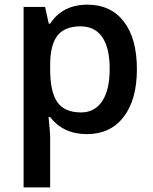

<svg xmlns="http://www.w3.org/2000/svg" viewBox="-20 -570 663 830"><path d="M356 9.8Q253.4 9.8 196.8 -64H189.9Q196.8 4.4 196.8 19V240.2H82V-540H174.8Q178.7 -524.9 190.9 -467.8H196.8Q250.5 -549.8 357.9 -549.8Q459 -549.8 515.4 -476.6Q571.8 -403.3 571.8 -271Q571.8 -138.7 514.4 -64.5Q457 9.8 356 9.8ZM328.1 -456.1Q259.8 -456.1 228.3 -416Q196.8 -376 196.8 -288.1V-271Q196.8 -172.4 228 -128.2Q259.3 -84 330.1 -84Q389.6 -84 421.9 -132.8Q454.1 -181.6 454.1 -272Q454.1 -362.8 422.1 -409.4Q390.1 -456.1 328.1 -456.1Z"/></svg>

Font: f0_58770          
Style: Regular
Weight: 600
Foundry: Ascender Corporation
Version: Version 1.10